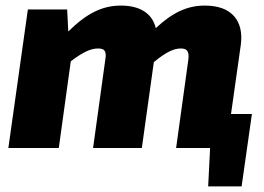

<svg xmlns="http://www.w3.org/2000/svg" viewBox="-20 -531 949 689"><path d="M809 -122 844 -369C856 -457 811 -511 715 -511C652 -511 599 -486 539 -430C527 -482 483 -511 414 -511C346 -511 290 -482 225 -418L221 -497H80L10 0H191L234 -311C280 -346 307 -357 332 -357C355 -357 363 -348 358 -318L314 0H489L532 -308C579 -347 606 -357 629 -357C648 -357 660 -350 656 -318L612 0H734L727 138H847L884 -122Z"/></svg>

Font: Exo 2 Extra Bold
Style: Italic
Weight: 800
Italic angle: -8°
Designer: Natanael Gama
Version: Version 1.001;PS 001.001;hotconv 1.0.88;makeotf.lib2.5.64775